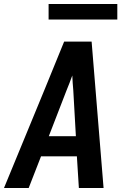

<svg xmlns="http://www.w3.org/2000/svg" viewBox="-26 -944 646 964"><path d="M-6 0 196 -490 296 -735H434L494 0H370L360 -159H180L118 0ZM355 -260 342 -490Q340 -509 339 -527.5Q338 -546 337 -565Q330 -546 323 -527.5Q316 -509 308 -490L219 -260ZM218 -846V-924H563V-846Z"/></svg>

Font: Iosevka Aile Oblique
Style: Bold
Weight: 700
Italic angle: -9°
Designer: Belleve Invis
Foundry: Belleve Invis
Version: Version 31.1.0; ttfautohint (v1.8.4)